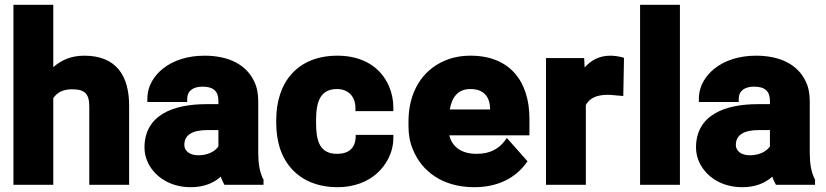

<svg xmlns="http://www.w3.org/2000/svg" viewBox="-20 -770 3441 800"><path d="M36 0H202V-361C217 -383 240 -398 280 -398C334 -398 352 -379 352 -326V0H518V-330C518 -455 464 -538 331 -538C276 -538 234 -519 202 -490V-750H36Z M582 -155C582 -131 588 -109 598 -89C627 -32 690 10 775 10C829 10 870 -7 900 -34C903 -23 910 -10 915 0H1078V-22L1076 -25C1062 -54 1056 -88 1056 -134V-348C1056 -379 1051 -407 1039 -431C1006 -501 933 -538 832 -538C761 -538 702 -518 660 -485C626 -458 594 -416 594 -358V-345H760V-358C760 -391 784 -409 824 -409C870 -409 890 -389 890 -350V-336H839C704 -336 582 -292 582 -155ZM748 -166C748 -210 785 -228 844 -228H890V-160C876 -139 846 -123 806 -123C772 -123 748 -140 748 -166Z M1131 -257C1131 -221 1136 -185 1146 -153C1177 -58 1257 10 1387 10C1455 10 1512 -13 1550 -47C1586 -79 1619 -131 1619 -196V-208H1462V-196C1459 -153 1433 -129 1385 -129C1312 -129 1297 -182 1297 -258V-270C1297 -345 1314 -399 1384 -399C1431 -399 1461 -368 1461 -320V-307H1619V-320C1619 -353 1613 -382 1601 -410C1568 -488 1494 -538 1386 -538C1221 -538 1131 -429 1131 -270Z M1682 -246C1682 -211 1687 -179 1700 -148C1737 -56 1824 10 1956 10C2058 10 2129 -31 2172 -90L2178 -98L2092 -195L2083 -183C2058 -150 2022 -129 1966 -129C1901 -129 1864 -159 1852 -206H2186V-275C2186 -430 2105 -538 1941 -538C1901 -538 1865 -531 1833 -517C1740 -478 1682 -387 1682 -264ZM1854 -314C1863 -364 1887 -399 1940 -399C1994 -399 2022 -369 2022 -314Z M2255 0H2421V-333C2437 -360 2463 -375 2514 -375C2528 -375 2549 -372 2564 -371L2577 -370L2580 -529L2570 -532C2558 -535 2539 -538 2523 -538C2476 -538 2442 -518 2416 -489L2414 -528H2255Z M2647 0H2813V-750H2647Z M2880 -155C2880 -131 2886 -109 2896 -89C2925 -32 2988 10 3073 10C3127 10 3168 -7 3198 -34C3201 -23 3208 -10 3213 0H3376V-22L3374 -25C3360 -54 3354 -88 3354 -134V-348C3354 -379 3349 -407 3337 -431C3304 -501 3231 -538 3130 -538C3059 -538 3000 -518 2958 -485C2924 -458 2892 -416 2892 -358V-345H3058V-358C3058 -391 3082 -409 3122 -409C3168 -409 3188 -389 3188 -350V-336H3137C3002 -336 2880 -292 2880 -155ZM3046 -166C3046 -210 3083 -228 3142 -228H3188V-160C3174 -139 3144 -123 3104 -123C3070 -123 3046 -140 3046 -166Z"/></svg>

Font: Asimov Pro
Style: Ult
Weight: 900
Designer: Google
Version: Version 2.000980; 2014